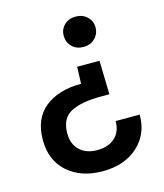

<svg xmlns="http://www.w3.org/2000/svg" viewBox="-108 -597 750 880"><g transform="rotate(-15 267.0 -157.5)"><path d="M387 -292 391 -132H348Q258 -132 208 -106Q158 -80 158 -8Q158 43 189 72Q220 101 272 101Q325 101 356 72.5Q387 44 387 -6H501Q502 85 439 143Q376 201 271 201Q169 201 105.5 145Q42 89 42 -8Q42 -109 106 -160.5Q170 -212 278 -212L281 -292ZM409 -445Q409 -414 387.5 -393Q366 -372 333 -372Q300 -372 279 -393Q258 -414 258 -445Q258 -475 279 -495.5Q300 -516 333 -516Q366 -516 387.5 -495.5Q409 -475 409 -445Z"/></g></svg>

Font: AWOL-DM SemiBold
Style: Regular
Weight: 600
Designer: Colophon Foundry, Jonny Pinhorn, Mikhail Sharanda
Foundry: Colophon Foundry
Version: Version 1.000;Glyphs 3.2.3 (3260)